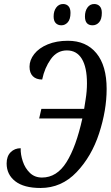

<svg xmlns="http://www.w3.org/2000/svg" viewBox="-20 -927 554 956"><path d="M13 -113Q13 -149 33 -169Q53 -189 83 -189Q82 -158 93.5 -123.5Q105 -89 129 -66Q153 -43 189 -43Q263 -43 311 -119.5Q359 -196 390 -337H175L186 -385H399Q400 -393 406.5 -433Q413 -473 413 -512Q413 -592 387.5 -634Q362 -676 313 -676Q264 -676 233 -632.5Q202 -589 190 -531Q160 -531 143.5 -547.5Q127 -564 127 -595Q127 -628 150.5 -658Q174 -688 217.5 -706Q261 -724 318 -724Q409 -724 460 -662Q511 -600 511 -484Q511 -378 473.5 -263Q436 -148 361 -69.5Q286 9 182 9Q99 9 56 -24.5Q13 -58 13 -113ZM247 -845Q247 -872 260 -889.5Q273 -907 294 -907Q311 -907 321 -896Q331 -885 331 -863Q331 -831 317.5 -816Q304 -801 286 -801Q268 -801 257.5 -812Q247 -823 247 -845ZM403 -845Q403 -872 415.5 -889.5Q428 -907 449 -907Q466 -907 476.5 -896Q487 -885 487 -863Q487 -831 473.5 -816Q460 -801 441 -801Q403 -801 403 -845Z"/></svg>

Font: Noto Serif Cond
Style: Italic
Weight: 400
Width: 3
Italic angle: -12°
Designer: Monotype Design Team
Foundry: Monotype Imaging Inc.
Version: Version 1.001